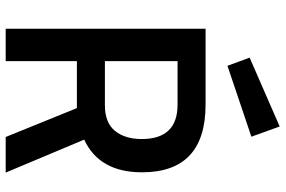

<svg xmlns="http://www.w3.org/2000/svg" viewBox="-180 -798 979 658"><g transform="rotate(90 309.0 -469.5)"><path d="M190 -244V0H79V-685H339Q571 -685 571 -467Q571 -321 459 -269L572 0H450L351 -244ZM457 -466Q457 -589 339 -589H190V-340H341Q401 -340 429 -374.5Q457 -409 457 -466ZM178 -836 414 -939 449 -842 206 -760Z"/></g></svg>

Font: TitilliumWebSemiBold
Style: Bold
Weight: 600
Version: Version 1.001;PS 57.000;hotconv 1.0.70;makeotf.lib2.5.55311